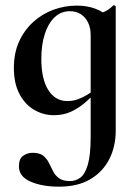

<svg xmlns="http://www.w3.org/2000/svg" viewBox="-20 -419 509 720"><path d="M201 281Q138 281 94.5 262Q51 243 51 205Q51 176 67 165Q83 154 102 154Q128 154 141.5 164.5Q155 175 163 191Q171 207 179 223Q187 239 201.5 249.5Q216 260 243 260Q264 260 281.5 247Q299 234 309.5 198Q320 162 320 94V-359Q348 -366 367 -373Q386 -380 404 -398Q406 -400 410 -398.5Q414 -397 414 -394V70Q414 131 389.5 178.5Q365 226 318 253.5Q271 281 201 281ZM182 13Q142 13 107.5 -7.5Q73 -28 52.5 -67.5Q32 -107 32 -164Q32 -220 51.5 -263Q71 -306 104.5 -336.5Q138 -367 180.5 -382.5Q223 -398 268 -398Q306 -398 337 -386.5Q368 -375 393 -352L320 -288Q320 -314 310.5 -334Q301 -354 283.5 -365.5Q266 -377 242 -377Q208 -377 184 -353.5Q160 -330 147.5 -290Q135 -250 135 -198Q135 -123 161 -81.5Q187 -40 233 -40Q253 -40 271.5 -46.5Q290 -53 307 -63.5Q324 -74 337 -84L345 -77Q324 -56 300 -35Q276 -14 247 -0.5Q218 13 182 13Z"/></svg>

Font: Cormorant Infant Light
Style: Bold
Weight: 700
Version: Version 4.001